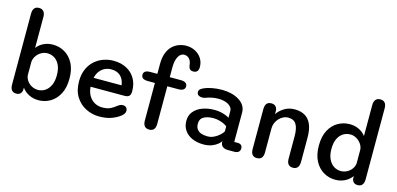

<svg xmlns="http://www.w3.org/2000/svg" viewBox="-70 -1213 3432 1660"><g transform="rotate(15 1646.0 -383.0)"><path d="M119 5Q63.5 5 63.5 -62V-695.5Q63.5 -762 119 -762Q145.5 -762 159.8 -745Q174 -728 174 -695.5V-419Q197.5 -450.5 235 -468.5Q272.5 -486.5 318 -486.5Q374 -486.5 422.2 -459Q470.5 -431.5 500.2 -376.5Q530 -321.5 530 -239Q530 -157 500.2 -101.2Q470.5 -45.5 422.2 -17.5Q374 10.5 318 10.5Q271 10.5 232.2 -9Q193.5 -28.5 169.5 -62L168.5 -33.5Q157.5 5 119 5ZM174 -174Q177.5 -145.5 194.5 -122.8Q211.5 -100 237 -87.2Q262.5 -74.5 290.5 -74.5Q324.5 -74.5 353.2 -93Q382 -111.5 399.5 -148.2Q417 -185 417 -239Q417 -294.5 399.5 -330.5Q382 -366.5 353.2 -384.2Q324.5 -402 290.5 -402Q262 -402 236.2 -387.5Q210.5 -373 193.8 -349Q177 -325 174 -295.5Z M860.5 10.5Q798 10.5 741.8 -17.5Q685.5 -45.5 650.5 -101Q615.5 -156.5 615.5 -239Q615.5 -301.5 636 -348Q656.5 -394.5 691 -425.5Q725.5 -456.5 769.2 -472Q813 -487.5 859.5 -487.5Q926.5 -487.5 976.5 -461Q1026.5 -434.5 1054.2 -386.8Q1082 -339 1082 -274.5Q1082 -245 1069.8 -232Q1057.5 -219 1027.5 -219H724Q728 -171 748 -138.2Q768 -105.5 799 -88.8Q830 -72 865.5 -72Q912.5 -72 941 -86.8Q969.5 -101.5 989 -118Q999.5 -126.5 1011.2 -132Q1023 -137.5 1037 -137.5Q1055.5 -137.5 1066.5 -126.2Q1077.5 -115 1077.5 -96.5Q1077.5 -82.5 1069.5 -71Q1061.5 -59.5 1048 -48.5Q1020 -25.5 973.5 -7.5Q927 10.5 860.5 10.5ZM729.5 -300H980Q972.5 -354 941.8 -382.2Q911 -410.5 859 -410.5Q831 -410.5 804.8 -399Q778.5 -387.5 758.8 -363.2Q739 -339 729.5 -300Z M1190 -394.5Q1130.5 -394.5 1130.5 -435.5Q1130.5 -476 1190 -476H1253V-564Q1253 -623 1269 -663.8Q1285 -704.5 1311.5 -729Q1338 -753.5 1369.8 -764.5Q1401.5 -775.5 1433 -775.5Q1477.5 -775.5 1513.8 -756.5Q1550 -737.5 1571.5 -704Q1593 -670.5 1593 -626Q1593 -602.5 1581.5 -589.2Q1570 -576 1547.5 -576Q1523 -576 1514 -588.8Q1505 -601.5 1503.5 -615Q1501 -653.5 1482.5 -674.8Q1464 -696 1435.5 -696Q1418 -696 1401.5 -682.5Q1385 -669 1374.5 -638.8Q1364 -608.5 1364 -557V-476H1464.5Q1491.5 -476 1506.5 -465.5Q1521.5 -455 1521.5 -435.5Q1521.5 -415.5 1506.5 -405Q1491.5 -394.5 1464.5 -394.5H1364V-58.5Q1364 8 1309 8Q1253 8 1253 -58.5V-394.5Z M2012 2.5Q1982 2.5 1964.5 -12.2Q1947 -27 1947 -48.5V-59.5Q1939.5 -46.5 1919.5 -30Q1899.5 -13.5 1868.2 -1.5Q1837 10.5 1794.5 10.5Q1739 10.5 1695 -8.2Q1651 -27 1625.5 -62.8Q1600 -98.5 1600 -149Q1600 -199 1628.5 -233.2Q1657 -267.5 1705.2 -285.2Q1753.5 -303 1813 -303Q1845 -303 1872 -296.8Q1899 -290.5 1918.2 -282.2Q1937.5 -274 1945.5 -268.5V-328Q1945.5 -347 1934.8 -361.5Q1924 -376 1906.2 -385.8Q1888.5 -395.5 1866.2 -400.2Q1844 -405 1821 -405Q1789.5 -405 1760.2 -398.8Q1731 -392.5 1709.5 -384Q1701 -380.5 1693 -379.5Q1685 -378.5 1679 -378.5Q1659 -378.5 1645.5 -388Q1632 -397.5 1632 -416Q1632 -432.5 1644.5 -442.2Q1657 -452 1674 -459.5Q1700 -471 1741.5 -479.2Q1783 -487.5 1833 -487.5Q1873.5 -487.5 1911.8 -478.2Q1950 -469 1980.8 -450.8Q2011.5 -432.5 2029.5 -405.2Q2047.5 -378 2047.5 -342V-79.5H2077.5Q2099 -79.5 2110 -69.2Q2121 -59 2121 -40Q2121 -21.5 2108.5 -9.5Q2096 2.5 2066 2.5ZM1945.5 -191Q1937 -199.5 1917.8 -209Q1898.5 -218.5 1873.2 -225Q1848 -231.5 1821.5 -231.5Q1769.5 -231.5 1736 -213Q1702.5 -194.5 1702.5 -151.5Q1702.5 -121 1716 -102Q1729.5 -83 1754 -74.5Q1778.5 -66 1811 -66Q1842 -66 1869.8 -80Q1897.5 -94 1917.8 -112.8Q1938 -131.5 1945.5 -146.5Z M2595 5Q2539 5 2539 -62V-261.5Q2539 -333 2517.2 -368.2Q2495.5 -403.5 2445.5 -403.5Q2422 -403.5 2400.8 -393Q2379.5 -382.5 2363.2 -364.8Q2347 -347 2337.5 -324.2Q2328 -301.5 2328 -277.5V-62Q2328 5 2272 5Q2217 5 2217 -62V-418.5Q2217 -485 2272 -485Q2317.5 -485 2325.5 -439V-403Q2350 -439 2390 -463Q2430 -487 2481.5 -487Q2533.5 -487 2571.2 -466Q2609 -445 2629.5 -398.8Q2650 -352.5 2650 -277.5V-62Q2650 -29.5 2635.8 -12.2Q2621.5 5 2595 5Z M3173 5Q3134 5 3123 -33.5L3122.5 -62Q3098.5 -28.5 3059.8 -9Q3021 10.5 2974 10.5Q2918 10.5 2869.5 -17.5Q2821 -45.5 2791.5 -101.2Q2762 -157 2762 -239Q2762 -321.5 2791.5 -376.5Q2821 -431.5 2869.5 -459Q2918 -486.5 2974 -486.5Q3019 -486.5 3056.5 -468.5Q3094 -450.5 3117.5 -419V-695.5Q3117.5 -728 3131.8 -745Q3146 -762 3173 -762Q3228.5 -762 3228.5 -695.5V-62Q3228.5 5 3173 5ZM3117.5 -174V-295.5Q3115.5 -325 3098.2 -349Q3081 -373 3055.5 -387.5Q3030 -402 3001.5 -402Q2967 -402 2938.2 -384.2Q2909.5 -366.5 2892 -330.5Q2874.5 -294.5 2874.5 -239Q2874.5 -185 2892 -148.2Q2909.5 -111.5 2938.2 -93Q2967 -74.5 3001.5 -74.5Q3029.5 -74.5 3054.8 -87.2Q3080 -100 3097.2 -122.8Q3114.5 -145.5 3117.5 -174Z"/></g></svg>

Font: Sono Medium
Style: Regular
Weight: 500
Designer: Tyler Finck
Foundry: Tyler Finck
Version: Version 2.112